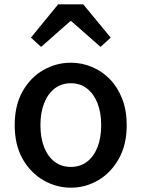

<svg xmlns="http://www.w3.org/2000/svg" viewBox="-20 -854 655 888"><path d="M308 14Q240 14 180.5 -20.5Q121 -55 84.5 -119.5Q48 -184 48 -275Q48 -367 84.5 -431.5Q121 -496 180.5 -530Q240 -564 308 -564Q358 -564 405 -544.5Q452 -525 488 -488Q524 -451 545 -397.5Q566 -344 566 -275Q566 -184 529.5 -119.5Q493 -55 434.5 -20.5Q376 14 308 14ZM308 -82Q351 -82 382.5 -106Q414 -130 431 -173.5Q448 -217 448 -275Q448 -333 431 -376.5Q414 -420 382.5 -444.5Q351 -469 308 -469Q264 -469 232.5 -444.5Q201 -420 184 -376.5Q167 -333 167 -275Q167 -217 184 -173.5Q201 -130 232.5 -106Q264 -82 308 -82ZM123 -680 249 -834H365L492 -680L445 -637L310 -756H305L170 -637Z"/></svg>

Font: Noto Sans JP Thin Medium
Style: Regular
Weight: 500
Version: Version 2.004-H2;hotconv 1.0.118;makeotfexe 2.5.65603